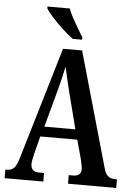

<svg xmlns="http://www.w3.org/2000/svg" viewBox="-61 -977 722 1023"><g transform="rotate(5 300.0 -465.5)"><path d="M3 0V-46H14Q35 -46 49.5 -60.5Q64 -75 77 -122L253 -714H355L530 -98Q538 -69 552.5 -57.5Q567 -46 592 -46H600V0H342V-46H366Q408 -46 408 -83Q408 -94 404.5 -110Q401 -126 398 -139L371 -238H173L150 -149Q148 -137 143.5 -119.5Q139 -102 139 -88Q139 -69 149 -57.5Q159 -46 182 -46H210V0ZM190 -292H356L307 -483Q297 -523 289 -557Q281 -591 275 -620Q269 -591 261 -558Q253 -525 244 -491ZM300 -771Q275 -789 244 -817.5Q213 -846 187 -875Q161 -904 151 -921V-931H270Q278 -909 292.5 -882Q307 -855 322.5 -829Q338 -803 350 -784V-771Z"/></g></svg>

Font: Noto Serif Khmer ExtraCondensed SemiBold
Style: Regular
Weight: 600
Width: 2
Designer: Danh Hong and the Monotype Design Team
Foundry: Monotype Imaging Inc.
Version: Version 2.004; ttfautohint (v1.8.4.7-5d5b)